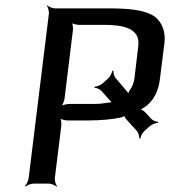

<svg xmlns="http://www.w3.org/2000/svg" viewBox="-20 -680 630 711"><path d="M515 -195 535 -213C543 -220 558 -225 565 -225V-229C558 -229 545 -234 539 -241L520 -262C514 -269 501 -277 494 -277V-273C501 -273 518 -284 526 -291C552 -314 567 -346 572 -386L589 -521C594 -566 578 -598 555 -617C515 -646 447 -649 376 -649H184C175 -649 160 -655 156 -660L154 -658C158 -653 162 -638 161 -629L86 -20C85 -11 78 4 72 9L74 11C79 6 95 0 104 0H161C170 0 184 6 189 11L191 9C187 4 182 -11 183 -20L207 -214C208 -223 206 -240 202 -245L200 -243C204 -238 221 -234 230 -234H307C354 -234 395 -238 428 -245C432 -246 443 -250 444 -252L440 -254C439 -251 445 -242 446 -240L487 -195C493 -188 496 -174 496 -167H500C500 -174 507 -188 515 -195ZM492 -509 478 -391C476 -374 470 -359 460 -345C457 -340 453 -332 453 -329H457C457 -333 452 -340 448 -344L409 -390C403 -396 399 -411 400 -418H396C395 -411 388 -396 381 -390L360 -371C352 -364 337 -359 330 -359V-355C337 -355 350 -350 356 -343L386 -309C389 -305 396 -299 400 -297L402 -301C397 -302 388 -301 381 -300C364 -297 346 -295 327 -295H236C227 -295 210 -291 204 -286L206 -284C211 -289 218 -306 219 -315L250 -568C251 -577 249 -594 245 -599L242 -597C247 -592 263 -588 272 -588H361C430 -588 501 -579 492 -509Z"/></svg>

Font: Gamestation Storm Oblique 
Style: Italic
Weight: 400
Designer: Jonas Hecksher
Foundry: Jonas Hecksher, Playtypeª, e-types AS
Version: Version 1.003